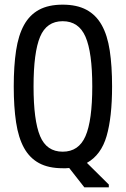

<svg xmlns="http://www.w3.org/2000/svg" viewBox="-20 -725 540 824"><path d="M249 -705Q310 -705 351 -683Q392 -661 416.5 -617.5Q441 -574 451 -508Q461 -442 461 -354Q461 -222 437.5 -141Q414 -60 353 -26L447 67V79H342L277 -4Q270 -3 263 -3Q256 -3 249 -3Q188 -3 147.5 -25Q107 -47 83 -90.5Q59 -134 49 -200Q39 -266 39 -354Q39 -442 49 -508Q59 -574 83 -617.5Q107 -661 147.5 -683Q188 -705 249 -705ZM249 -634Q180 -634 152 -567Q124 -500 124 -354Q124 -208 152 -141Q180 -74 249 -74Q318 -74 347 -141Q376 -208 376 -354Q376 -500 347 -567Q318 -634 249 -634Z"/></svg>

Font: D2Coding
Style: Regular
Weight: 400
Monospace: yes
Designer: Yong-Rak Park; Jeong-Hwan Yoon; Sang-Min Lee;
Foundry: NHN Corporation
Version: Version 1.3.2; Build 20180524